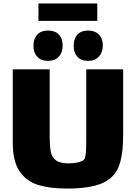

<svg xmlns="http://www.w3.org/2000/svg" viewBox="-20 -1045 788 1113"><path d="M694 -643V-264Q694 -146 668.5 -80Q643 -14 572.5 17Q502 48 368 48Q269 48 201 27Q133 6 93.5 -52Q54 -110 54 -216V-643H268V-261Q268 -198 274.5 -165.5Q281 -133 304.5 -115.5Q328 -98 377 -98Q407 -98 433 -104Q459 -110 469 -122Q480 -136 480 -226V-643ZM258 -692Q219 -692 196.5 -715.5Q174 -739 174 -779Q174 -821 196.5 -844.5Q219 -868 258 -868Q299 -868 321 -845Q343 -822 343 -781Q343 -740 320.5 -716Q298 -692 258 -692ZM490 -692Q451 -692 429 -715.5Q407 -739 407 -779Q407 -821 429 -844.5Q451 -868 490 -868Q530 -868 553 -845Q576 -822 576 -781Q576 -741 553 -716.5Q530 -692 490 -692ZM203 -1025H544V-924H203Z"/></svg>

Font: Lalezar
Style: Bold
Weight: 700
Designer: Borna Izadpanah
Foundry: Borna Izadpanah
Version: Version 1.003;January 24, 2021;FontCreator 13.0.0.2683 64-bi